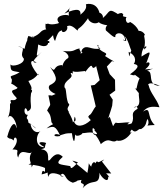

<svg xmlns="http://www.w3.org/2000/svg" viewBox="-20 -739 871 1015"><path d="M568 178 519 115C556 85 495 129 497 116C482 108 484 144 478 156C501 129 473 95 462 142C441 121 456 106 442 175C356 101 342 104 392 119C347 169 356 143 351 139C298 129 263 133 312 90C291 69 271 71 244 106C219 127 259 56 197 50C229 42 211 42 224 17C206 9 159 9 216 39C170 42 163 -16 194 -47C182 -33 147 -39 141 -86C183 -43 177 -62 130 -91C129 -121 113 -102 127 -132C98 -129 110 -197 126 -150C158 -167 135 -177 144 -245C163 -278 127 -258 140 -249C151 -278 149 -274 130 -311C175 -323 188 -366 182 -341C124 -415 144 -428 174 -408C140 -406 162 -427 201 -465C161 -427 177 -445 182 -504C240 -474 250 -529 210 -535C251 -475 253 -555 211 -505C287 -571 246 -560 271 -522C293 -600 306 -562 309 -588C295 -553 353 -572 331 -609C339 -585 338 -628 390 -577C394 -598 403 -578 452 -652C427 -642 481 -588 516 -634C476 -621 534 -606 549 -605C568 -615 531 -607 540 -578C554 -567 580 -539 590 -543C583 -569 639 -576 642 -525C606 -543 670 -495 638 -548C655 -537 670 -477 674 -472C662 -445 664 -423 660 -465C713 -438 689 -402 687 -401C711 -397 723 -386 667 -346C719 -328 664 -365 718 -325C700 -289 706 -262 696 -271C677 -291 738 -217 714 -248C711 -217 733 -179 687 -170C718 -194 701 -131 716 -169C657 -138 698 -128 676 -87C670 -83 637 -76 666 -91C642 -95 605 -84 592 -91C570 -73 587 -50 560 -122C542 -93 566 -151 573 -180L576 -212L559 -238L589 -260L588 -317L560 -347L545 -387L572 -416C600 -409 575 -415 535 -443C560 -466 506 -455 494 -502C522 -485 474 -505 511 -483C463 -471 438 -508 414 -477C401 -452 434 -468 403 -454C418 -460 390 -481 404 -483C369 -480 379 -461 311 -470C331 -463 348 -444 340 -432C304 -412 311 -369 309 -395C254 -394 281 -347 245 -385C290 -321 279 -309 250 -292C234 -289 227 -261 274 -242C233 -226 273 -236 236 -235C249 -165 250 -198 229 -155C239 -139 247 -139 252 -93C266 -73 262 -91 226 -60C264 -74 273 -76 299 -20C250 -10 266 -43 298 -24C333 -34 323 -34 360 -35C363 -11 374 42 377 -30C378 -13 416 -24 418 -39C408 -26 474 -53 482 -27C472 -16 459 -86 482 -52C466 -56 515 -23 480 -31C511 5 513 30 514 22C564 -23 570 30 605 -2C576 3 635 25 676 -41C679 -31 658 -38 677 -54C700 -27 711 -64 725 -56C760 -76 749 -98 761 -110C779 -64 727 -76 798 -78C752 -123 783 -179 736 -149C758 -175 781 -178 823 -172C808 -219 775 -244 765 -291C762 -278 752 -318 825 -285C751 -287 798 -364 757 -364C786 -379 815 -377 747 -372C788 -404 766 -418 753 -404C773 -463 789 -479 728 -440C729 -506 776 -502 741 -477C755 -537 734 -547 746 -555C732 -585 691 -579 704 -560C728 -555 710 -600 668 -623C644 -602 639 -654 653 -648C607 -655 647 -655 624 -670C578 -670 597 -616 616 -656C548 -703 566 -678 524 -644C528 -666 498 -679 505 -666C514 -647 513 -676 507 -667C494 -727 444 -720 434 -716C445 -682 396 -660 405 -658C409 -686 396 -702 320 -667C376 -716 339 -715 344 -656C332 -667 260 -656 292 -618C287 -613 250 -606 234 -614C206 -605 225 -635 221 -589C224 -645 214 -576 228 -585C184 -577 205 -562 147 -540C151 -556 183 -531 130 -549C108 -500 158 -543 129 -537C93 -463 133 -479 75 -494C130 -487 76 -460 106 -429C111 -401 43 -382 35 -399C37 -360 39 -366 84 -357C42 -330 27 -346 43 -318C42 -279 24 -315 73 -275C61 -256 16 -275 69 -220C54 -195 26 -227 39 -193C25 -197 43 -165 21 -115C37 -150 72 -90 67 -61C60 -104 35 -82 18 -15C37 2 31 -14 53 4C52 -31 94 -4 46 51C93 52 59 61 76 94C90 34 136 89 150 62C122 103 151 127 147 146C162 122 161 112 131 131C171 132 207 143 218 149C220 198 207 136 200 183C249 172 224 164 236 197C239 164 286 177 317 196C268 189 335 172 311 179C331 187 323 212 365 227C406 214 370 218 411 212C396 243 438 219 417 256C467 198 506 252 506 174C511 194 555 238 552 194C572 211 539 173 540 177ZM488 -391 507 -315 480 -290 460 -287 487 -173 496 -180C481 -187 463 -123 449 -131C461 -118 430 -136 460 -104C422 -69 382 -63 370 -99C374 -43 367 -113 376 -122C389 -87 363 -103 365 -89C368 -114 321 -172 355 -137C313 -173 362 -179 340 -194C326 -236 333 -269 321 -277C315 -317 377 -325 353 -350C369 -365 363 -319 365 -380C354 -358 369 -355 433 -364C432 -407 418 -400 431 -359C483 -429 454 -359 486 -387Z"/></svg>

Font: Asimov Aggro
Style: Condensed
Weight: 500
Designer: Google
Version: Version 2.000980; 2014